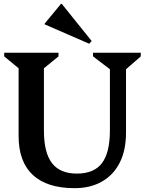

<svg xmlns="http://www.w3.org/2000/svg" viewBox="-20 -965 756 1001"><path d="M553 -604 465 -671V-690H714V-671L637 -604V-274Q637 -183 605 -118.5Q573 -54 512.5 -19Q452 16 369 16Q225 16 151 -53Q77 -122 77 -256V-609L2 -671V-690H285V-671L209 -609V-285Q209 -169 251 -114.5Q293 -60 381 -60Q470 -60 511.5 -114.5Q553 -169 553 -285ZM445 -737 213 -838V-842L298 -945H302L458 -751Z"/></svg>

Font: Platypi Light Medium
Style: Regular
Weight: 500
Version: Version 1.200